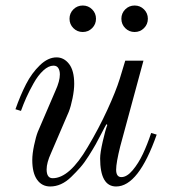

<svg xmlns="http://www.w3.org/2000/svg" viewBox="-20 -664 612 696"><path d="M36 -268Q54 -319 74.5 -359Q95 -399 124.5 -427.5Q154 -456 185 -456Q212 -456 230.5 -432Q249 -408 249 -360Q249 -338 243 -308Q237 -278 229 -258L165 -109Q149 -74 149 -50Q149 -18 171 -18Q232 -18 298 -131Q338 -198 369 -265.5Q400 -333 414 -378L434 -444H500L416 -134Q401 -74 401 -49Q401 -22 420 -22Q440 -22 461 -47Q482 -72 498 -106Q514 -140 528 -182L548 -176Q482 12 401 12Q343 12 343 -90Q343 -110 352.5 -151.5Q362 -193 369 -211L366 -214Q362 -208 349 -182.5Q336 -157 327 -141Q318 -125 302 -99.5Q286 -74 271 -57Q256 -40 238 -22.5Q220 -5 201 3.5Q182 12 162 12Q132 12 114.5 -12.5Q97 -37 97 -84Q97 -106 103.5 -137Q110 -168 117 -186L181 -335Q197 -370 197 -394Q197 -408 191.5 -417Q186 -426 174 -426Q156 -426 137 -408.5Q118 -391 102 -362.5Q86 -334 75.5 -310.5Q65 -287 56 -262ZM434 -562Q420 -576 420 -596Q420 -616 434 -630Q448 -644 468 -644Q488 -644 502 -630Q516 -616 516 -596Q516 -576 502 -562Q488 -548 468 -548Q448 -548 434 -562ZM246 -562Q232 -576 232 -596Q232 -616 246 -630Q260 -644 280 -644Q300 -644 314 -630Q328 -616 328 -596Q328 -576 314 -562Q300 -548 280 -548Q260 -548 246 -562Z"/></svg>

Font: Old Standard TT
Style: Italic
Weight: 400
Italic angle: -15.2°
Designer: Alexey Kryukov <alexios@thessalonica.org.ru>
Version: Version 2.2